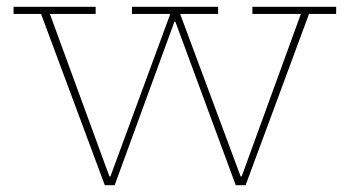

<svg xmlns="http://www.w3.org/2000/svg" viewBox="-20 -546 1031 566"><path d="M724 -526H971V-505H891L704 0H675L487 -509L507 -482H483L504 -509L318 0H289L101 -505H20V-526H262V-505H127L312 0L291 -26H316L296 0L482 -505H369V-526H623V-505H511L699 0L678 -26H702L683 0L867 -505H724Z"/></svg>

Font: Hepta Slab ExtraLight
Style: Regular
Weight: 200
Designer: Michael LaGattuta
Foundry: Michael LaGattuta
Version: Version 1.100